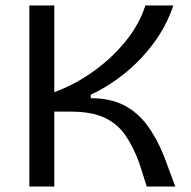

<svg xmlns="http://www.w3.org/2000/svg" viewBox="-20 -680 698 700"><path d="M87 0V-660H178V-344Q252 -371 319.5 -419Q387 -467 437.5 -529Q488 -591 510 -660H612Q586 -583 537 -518.5Q488 -454 428.5 -407.5Q369 -361 311 -335V-322Q381 -322 430.5 -297Q480 -272 515 -225.5Q550 -179 577 -113L619 0H515L488 -85Q466 -145 437 -187Q408 -229 361 -251Q314 -273 238 -273H178V0Z"/></svg>

Font: Bricolage Grotesque 10pt
Style: Regular
Weight: 400
Designer: Mathieu Triay
Foundry: Atelier Triay
Version: Version 1.000; ttfautohint (v1.8.4.7-5d5b);gftools[0.9.32]